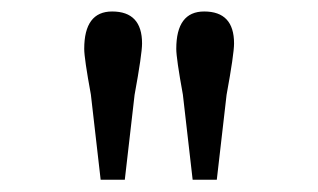

<svg xmlns="http://www.w3.org/2000/svg" viewBox="-20 -624 540 326"><path d="M150.9 -318.8 134.3 -463.4Q123 -524.9 123 -541Q123 -604.5 170.4 -604.5Q221.2 -604.5 221.2 -550.3Q221.2 -532.2 208.5 -462.9L191.9 -318.8ZM307.1 -318.8 290.5 -463.4Q279.3 -524.9 279.3 -541Q279.3 -604.5 326.7 -604.5Q377.4 -604.5 377.4 -550.3Q377.4 -532.2 364.7 -462.9L348.1 -318.8Z"/></svg>

Font: BabelStone Coelbren y Beirdd
Style: Regular
Weight: 400
Designer: Andrew West
Foundry: BabelStone
Version: Version 1.00;September 27, 2022